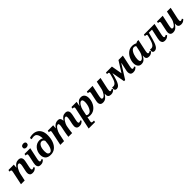

<svg xmlns="http://www.w3.org/2000/svg" viewBox="582 -2986 5443 5443"><g transform="rotate(-45 3303.5 -265.0)"><path d="M498 10Q431 10 405.5 -21.5Q380 -53 380 -97Q380 -135 389 -177L413 -290Q423 -334 426.5 -358Q430 -382 430 -403Q430 -422 422.5 -441Q415 -460 389 -460Q363 -460 337.5 -436.5Q312 -413 290 -376.5Q268 -340 252 -301Q236 -262 230 -232L180 0H30L112 -389Q121 -428 121 -445Q121 -466 106.5 -474.5Q92 -483 68 -483H53L64 -536H280L269 -429H275Q316 -489 361 -517.5Q406 -546 467 -546Q512 -546 538 -530Q564 -514 575 -488Q586 -462 586 -431Q586 -412 581.5 -383Q577 -354 569 -319L543 -196Q537 -168 534.5 -148.5Q532 -129 532 -114Q532 -94 539.5 -82Q547 -70 563 -70Q578 -70 590.5 -76Q603 -82 620 -93L643 -59Q617 -31 583.5 -10.5Q550 10 498 10Z M877 -626Q844 -626 821.5 -641.5Q799 -657 799 -688Q799 -732 827 -751Q855 -770 892 -770Q924 -770 948 -755.5Q972 -741 972 -707Q972 -666 942.5 -646Q913 -626 877 -626ZM822 10Q753 10 728 -23Q703 -56 703 -103Q703 -138 712 -177L756 -383Q766 -426 766 -445Q766 -466 751.5 -474.5Q737 -483 713 -483H698L709 -536H939L869 -211Q863 -183 859 -158.5Q855 -134 855 -114Q855 -94 863 -82Q871 -70 887 -70Q901 -70 914 -76Q927 -82 943 -93L966 -59Q940 -31 907 -10.5Q874 10 822 10Z M1221 10Q1110 10 1056.5 -47.5Q1003 -105 1003 -201Q1003 -260 1022.5 -315.5Q1042 -371 1078.5 -415.5Q1115 -460 1166.5 -486Q1218 -512 1281 -512Q1309 -512 1338 -505Q1367 -498 1390 -479Q1387 -543 1372.5 -594Q1358 -645 1327.5 -674Q1297 -703 1246 -703Q1217 -703 1191 -698Q1165 -693 1149 -687L1135 -747Q1155 -755 1189.5 -762.5Q1224 -770 1270 -770Q1352 -770 1415 -733.5Q1478 -697 1514.5 -625.5Q1551 -554 1551 -447Q1551 -315 1511.5 -211.5Q1472 -108 1398.5 -49Q1325 10 1221 10ZM1243 -50Q1276 -50 1301.5 -78Q1327 -106 1345.5 -153Q1364 -200 1374.5 -259.5Q1385 -319 1388 -382Q1372 -417 1349.5 -432Q1327 -447 1300 -447Q1244 -447 1203 -380.5Q1162 -314 1162 -187Q1162 -111 1184 -80.5Q1206 -50 1243 -50Z M2375 10Q2308 10 2282 -21.5Q2256 -53 2256 -97Q2256 -134 2265 -177L2290 -294Q2295 -314 2300.5 -347.5Q2306 -381 2306 -405Q2306 -423 2300.5 -441.5Q2295 -460 2271 -460Q2246 -460 2221.5 -438Q2197 -416 2175.5 -383Q2154 -350 2139 -315.5Q2124 -281 2118 -257L2107 -197Q2103 -176 2097.5 -139Q2092 -102 2087.5 -63.5Q2083 -25 2082 0H1932Q1934 -27 1940 -67.5Q1946 -108 1954 -150.5Q1962 -193 1968 -223L1983 -293Q1991 -328 1995.5 -359.5Q2000 -391 2000 -405Q2000 -423 1994.5 -441.5Q1989 -460 1966 -460Q1940 -460 1914.5 -437Q1889 -414 1867 -378.5Q1845 -343 1830 -306Q1815 -269 1809 -242L1758 0H1608L1690 -389Q1699 -428 1699 -445Q1699 -466 1684.5 -474.5Q1670 -483 1646 -483H1631L1642 -536H1858L1847 -429H1852Q1896 -492 1942.5 -519Q1989 -546 2044 -546Q2105 -546 2128.5 -514Q2152 -482 2154 -435V-422H2159Q2197 -484 2242.5 -515Q2288 -546 2349 -546Q2392 -546 2416.5 -530Q2441 -514 2451.5 -488.5Q2462 -463 2462 -434Q2462 -409 2457 -378Q2452 -347 2446 -321L2419 -196Q2413 -169 2410.5 -149Q2408 -129 2408 -114Q2408 -94 2416 -82Q2424 -70 2440 -70Q2454 -70 2467 -76Q2480 -82 2496 -93L2519 -59Q2493 -31 2460 -10.5Q2427 10 2375 10Z M2504 240 2640 -399Q2643 -413 2645 -425Q2647 -437 2647 -445Q2647 -467 2632.5 -475Q2618 -483 2594 -483H2579L2590 -536H2798L2772 -403H2779Q2813 -466 2857 -506Q2901 -546 2975 -546Q3042 -546 3082 -499.5Q3122 -453 3122 -365Q3122 -317 3109.5 -265Q3097 -213 3071.5 -164Q3046 -115 3008.5 -76Q2971 -37 2920.5 -13.5Q2870 10 2808 10Q2747 10 2706 -9Q2705 -2 2702.5 11Q2700 24 2698 35L2684 102Q2681 115 2679 127.5Q2677 140 2677 149Q2677 173 2692.5 180Q2708 187 2738 187H2771L2762 240ZM2791 -50Q2832 -50 2864 -80.5Q2896 -111 2918.5 -159Q2941 -207 2952.5 -261.5Q2964 -316 2964 -363Q2964 -406 2952.5 -435.5Q2941 -465 2910 -465Q2885 -465 2861 -445Q2837 -425 2816.5 -393Q2796 -361 2781.5 -326Q2767 -291 2761 -261L2722 -76Q2733 -66 2751 -58Q2769 -50 2791 -50Z M3314 10Q3271 10 3246.5 -5.5Q3222 -21 3211.5 -47Q3201 -73 3201 -102Q3201 -121 3206 -151Q3211 -181 3218 -212L3254 -383Q3259 -403 3261.5 -420.5Q3264 -438 3264 -445Q3264 -466 3249.5 -474.5Q3235 -483 3211 -483H3196L3207 -536H3437L3372 -237Q3366 -209 3361 -179.5Q3356 -150 3356 -131Q3356 -109 3365 -96Q3374 -83 3399 -83Q3421 -83 3445 -102Q3469 -121 3490.5 -152Q3512 -183 3529 -220.5Q3546 -258 3554 -296L3606 -536H3756L3687 -217Q3682 -193 3677 -165Q3672 -137 3672 -113Q3672 -70 3703 -70Q3719 -70 3731.5 -76Q3744 -82 3760 -93L3783 -59Q3758 -31 3724 -10.5Q3690 10 3638 10Q3580 10 3551.5 -16.5Q3523 -43 3523 -84Q3523 -108 3526 -130H3520Q3479 -68 3432.5 -29Q3386 10 3314 10Z M3860 10Q3824 10 3807 -10.5Q3790 -31 3790 -60Q3790 -88 3802 -116Q3813 -113 3823.5 -111Q3834 -109 3844 -109Q3873 -109 3900.5 -125.5Q3928 -142 3952 -182.5Q3976 -223 3996 -294L4025 -397Q4035 -431 4035 -450Q4035 -483 3983 -483H3962L3974 -536H4212L4269 -209L4475 -536H4651L4582 -211Q4576 -183 4571.5 -158.5Q4567 -134 4567 -114Q4567 -94 4575 -82Q4583 -70 4599 -70Q4614 -70 4626.5 -76Q4639 -82 4655 -93L4678 -59Q4652 -31 4619 -10.5Q4586 10 4534 10Q4466 10 4440.5 -23Q4415 -56 4415 -103Q4415 -138 4424 -177L4475 -414H4468L4208 0H4163L4091 -395L4061 -283Q4021 -133 3975.5 -61.5Q3930 10 3860 10Z M4854 10Q4782 10 4745.5 -41.5Q4709 -93 4709 -170Q4709 -217 4722.5 -269Q4736 -321 4761.5 -370Q4787 -419 4825.5 -459Q4864 -499 4914 -522.5Q4964 -546 5025 -546Q5069 -546 5105.5 -536.5Q5142 -527 5167 -511L5220 -536H5276L5208 -217Q5201 -186 5196.5 -160.5Q5192 -135 5192 -113Q5192 -70 5223 -70Q5239 -70 5251.5 -76Q5264 -82 5280 -93L5303 -59Q5278 -31 5244.5 -10.5Q5211 10 5159 10Q5105 10 5077.5 -15.5Q5050 -41 5050 -84Q5050 -97 5051 -107Q5052 -117 5054 -133H5048Q5015 -66 4970 -28Q4925 10 4854 10ZM4916 -70Q4947 -70 4979 -101.5Q5011 -133 5036.5 -182.5Q5062 -232 5073 -286L5109 -456Q5094 -473 5076 -479.5Q5058 -486 5042 -486Q5007 -486 4979.5 -464Q4952 -442 4931 -406Q4910 -370 4896 -327.5Q4882 -285 4875 -243Q4868 -201 4868 -168Q4868 -113 4881 -91.5Q4894 -70 4916 -70Z M5380 10Q5344 10 5327 -10.5Q5310 -31 5310 -60Q5310 -88 5322 -116Q5333 -113 5343.5 -111Q5354 -109 5364 -109Q5393 -109 5420.5 -125.5Q5448 -142 5472 -182.5Q5496 -223 5516 -294L5545 -397Q5555 -431 5555 -450Q5555 -483 5501 -483H5482L5494 -536H5921L5851 -211Q5845 -183 5841 -158.5Q5837 -134 5837 -114Q5837 -94 5845 -82Q5853 -70 5869 -70Q5883 -70 5896 -76Q5909 -82 5925 -93L5948 -59Q5922 -31 5888.5 -10.5Q5855 10 5804 10Q5736 10 5710.5 -23Q5685 -56 5685 -103Q5685 -138 5694 -177L5757 -473H5632L5581 -283Q5541 -133 5495.5 -61.5Q5450 10 5380 10Z M6126 10Q6083 10 6058.5 -5.5Q6034 -21 6023.5 -47Q6013 -73 6013 -102Q6013 -121 6018 -151Q6023 -181 6030 -212L6066 -383Q6071 -403 6073.5 -420.5Q6076 -438 6076 -445Q6076 -466 6061.5 -474.5Q6047 -483 6023 -483H6008L6019 -536H6249L6184 -237Q6178 -209 6173 -179.5Q6168 -150 6168 -131Q6168 -109 6177 -96Q6186 -83 6211 -83Q6233 -83 6257 -102Q6281 -121 6302.5 -152Q6324 -183 6341 -220.5Q6358 -258 6366 -296L6418 -536H6568L6499 -217Q6494 -193 6489 -165Q6484 -137 6484 -113Q6484 -70 6515 -70Q6531 -70 6543.5 -76Q6556 -82 6572 -93L6595 -59Q6570 -31 6536 -10.5Q6502 10 6450 10Q6392 10 6363.5 -16.5Q6335 -43 6335 -84Q6335 -108 6338 -130H6332Q6291 -68 6244.5 -29Q6198 10 6126 10Z"/></g></svg>

Font: Noto Serif
Style: Bold Italic
Weight: 700
Italic angle: -12°
Designer: Monotype Design Team
Foundry: Monotype Imaging Inc.
Version: Version 2.013